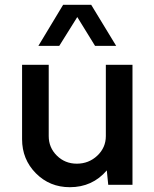

<svg xmlns="http://www.w3.org/2000/svg" viewBox="-20 -770 642 800"><path d="M302 -699 227 -579H140L243 -750H360L464 -579H376ZM421 -500H532V0H431L425 -60Q365 10 271 10Q187 10 129.5 -48Q72 -106 72 -190V-500H183V-203Q183 -155 217 -121.5Q251 -88 300 -88Q350 -88 385.5 -121.5Q421 -155 421 -203Z"/></svg>

Font: Orkney Medium
Style: Regular
Weight: 500
Designer: Samuel Oakes and Alfredo Marco Pradil
Foundry: Alfredo Marco Pradil
Version: 1.0; ttfautohint (v1.5)